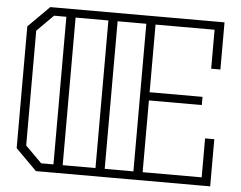

<svg xmlns="http://www.w3.org/2000/svg" viewBox="-55 -866 1172 933"><g transform="rotate(5 531.5 -400.0)"><path d="M958 -570V-760H670V-430H928V-390H670V-40H958V-230H1003V0H958H153L50 -103V-697L153 -800H980H1003V-570ZM175 -40H235V-760H175L95 -680V-120ZM280 -760V-40H440V-760ZM625 -760H485V-40H625Z"/></g></svg>

Font: Kumar One Outline
Style: Regular
Weight: 400
Designer: Parimal Parmar
Foundry: Indian Type Foundry
Version: Version 1.000;PS 1.000;hotconv 1.0.88;makeotf.lib2.5.647800